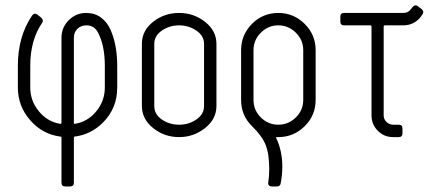

<svg xmlns="http://www.w3.org/2000/svg" viewBox="-20 -502 1615 703"><path d="M295.9 -409.2Q276.4 -409.2 263.4 -396.5Q250.5 -383.8 250.5 -363.8V-52.7Q250.5 -49.8 251.2 -49.1Q252 -48.3 254.9 -48.8Q300.8 -56.2 332.3 -94.2Q363.8 -132.3 363.8 -181.6V-261.2Q363.8 -334.5 339.4 -381.8Q325.7 -409.2 295.9 -409.2ZM295.9 -454.6Q327.1 -454.6 349.9 -437.7Q372.6 -420.9 385 -392.3Q397.5 -363.8 403.3 -331.1Q409.2 -298.3 409.2 -261.2V-181.6Q409.2 -105 356.4 -52.7Q312.5 -9.3 253.9 -2Q250.5 -2 250.5 1V167Q250.5 180.7 235.8 180.7H218.8Q205.1 180.7 205.1 167V1Q205.1 -2 200.7 -2Q135.7 -10.3 90.6 -61.8Q45.4 -113.3 45.4 -181.6V-261.2Q45.4 -368.2 97.2 -444.8Q106 -457 117.2 -448.2L130.9 -437.5Q140.6 -427.7 134.3 -418.5Q90.8 -355 90.8 -261.2V-181.6Q90.8 -132.8 122.3 -94.5Q153.8 -56.2 199.7 -48.8Q205.1 -47.9 205.1 -52.7V-363.8Q205.1 -401.4 231.7 -428Q258.3 -454.6 295.9 -454.6Z M635.7 -454.6Q689.5 -454.6 731 -421.9Q772.5 -389.2 772.5 -341.3V-114.3Q772.5 -65.9 730.7 -33Q689 0 635.7 0Q582 0 540.8 -33Q499.5 -65.9 499.5 -114.3V-341.3Q499.5 -389.6 540.5 -422.1Q581.5 -454.6 635.7 -454.6ZM635.7 -45.4Q670.9 -45.4 699 -64.5Q727.1 -83.5 727.1 -114.3V-341.3Q727.1 -371.1 698.7 -390.1Q670.4 -409.2 635.7 -409.2Q600.6 -409.2 572.8 -390.1Q544.9 -371.1 544.9 -341.3V-114.3Q544.9 -83.5 572.5 -64.5Q600.1 -45.4 635.7 -45.4Z M999 0H992.7Q990.2 0 990.7 2Q1013.7 49.8 1013.7 108.4Q1013.7 138.2 1007.8 168.9Q1005.9 180.7 994.1 180.7H976.1Q959.5 180.7 962.4 164.1Q965.8 145 965.8 117.2Q965.8 61.5 952.6 28.6Q939.5 -4.4 902.8 -40Q862.8 -79.1 862.8 -136.2V-318.4Q862.8 -374.5 902.6 -414.6Q942.4 -454.6 999 -454.6Q1055.2 -454.6 1095.5 -414.6Q1135.7 -374.5 1135.7 -318.4V-136.2Q1135.7 -79.6 1095.5 -39.8Q1055.2 0 999 0ZM908.2 -318.4V-136.2Q908.2 -98.6 935.1 -72Q961.9 -45.4 999 -45.4Q1036.1 -45.4 1063.2 -72Q1090.3 -98.6 1090.3 -136.2V-318.4Q1090.3 -355.5 1063.2 -382.3Q1036.1 -409.2 999 -409.2Q961.9 -409.2 935.1 -382.3Q908.2 -355.5 908.2 -318.4Z M1384.8 -79.1Q1384.8 -65.4 1395.3 -55.4Q1405.8 -45.4 1419.4 -45.4H1439.5Q1453.6 -45.4 1453.6 -31.7V-13.7Q1453.6 0 1439.5 0H1419.4Q1386.2 0 1363.3 -23.2Q1340.3 -46.4 1340.3 -79.1V-404.8Q1340.3 -409.2 1335 -409.2H1239.7Q1226.1 -409.2 1226.1 -423.8V-440.9Q1226.1 -454.6 1239.7 -454.6H1456.5Q1460 -454.6 1463.1 -455.3Q1466.3 -456.1 1468.8 -456.5Q1471.2 -457 1473.9 -459Q1476.6 -460.9 1477.8 -461.4Q1479 -461.9 1481.4 -464.8Q1483.9 -467.8 1484.4 -468.3Q1484.9 -468.8 1487.3 -472.2L1490.2 -475.6Q1496.1 -482.4 1501.5 -482.4Q1506.3 -482.4 1510.3 -479L1524.4 -468.3Q1529.8 -462.9 1529.8 -457.5Q1529.8 -452.1 1521 -440.9Q1496.1 -409.2 1456.5 -409.2H1390.1Q1384.8 -409.2 1384.8 -404.8Z"/></svg>

Font: GOSTRUS
Style: type A
Weight: 200
Designer: Юрий и Татьяна Кривогуз
Version: Version 01.0